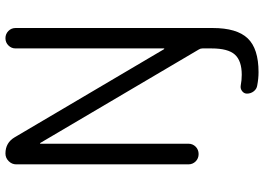

<svg xmlns="http://www.w3.org/2000/svg" viewBox="-156 -638 997 726"><g transform="rotate(-90 343.0 -274.5)"><path d="M523.4 -7.8Q523.4 -15.6 519.5 -21.5L166 -621.1Q165 -622.1 164.1 -622.1Q163.1 -622.1 163.1 -621.1V-61.5Q163.1 -44.9 151.9 -33.7Q140.6 -22.5 124 -22.5Q107.4 -22.5 96.2 -33.7Q85 -44.9 85 -61.5V-711.9Q85 -728.5 97.2 -740.7Q109.4 -752.9 126 -752.9Q167 -752.9 187.5 -717.8L520.5 -153.3Q521.5 -152.3 522.5 -152.3Q523.4 -152.3 523.4 -153.3V-714.8Q523.4 -730.5 534.7 -741.7Q545.9 -752.9 562 -752.9Q578.1 -752.9 589.4 -741.7Q600.6 -730.5 600.6 -714.8V30.3Q600.6 122.1 561.5 163.1Q522.5 204.1 433.6 204.1Q409.2 204.1 383.8 199.2Q370.1 197.3 361.3 186Q352.5 174.8 352.5 160.2Q352.5 149.4 361.8 142.1Q371.1 134.8 382.8 136.7Q403.3 140.6 423.8 140.6Q476.6 140.6 500 114.7Q523.4 88.9 523.4 26.4Z"/></g></svg>

Font: Gen Jyuu Gothic P Normal
Style: Regular
Weight: 300
Designer: [Source Han Sans]
Ryoko NISHIZUKA  (kana & ideographs); Paul D. Hunt (Latin, Greek & Cyrillic); Wenlong ZHANG  (bopomofo
Version: Version 1.002.20150607